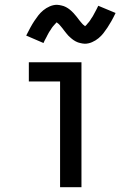

<svg xmlns="http://www.w3.org/2000/svg" viewBox="-20 -779 540 799"><path d="M230 0V-440H100V-520H319V0ZM333 -597Q328 -597 323 -598Q318 -599 313.5 -600Q309 -601 304.5 -602.5Q300 -604 295.5 -606.5Q291 -609 287 -611.5Q283 -614 279.5 -617Q276 -620 272 -623.5Q268 -627 264.5 -630.5Q261 -634 258 -638Q255 -642 252 -645.5Q249 -649 246.5 -652.5Q244 -656 240.5 -660.5Q237 -665 233.5 -669Q230 -673 227 -676.5Q224 -680 220 -682.5Q216 -685 216 -688H219L216 -686Q213 -683 210.5 -680.5Q208 -678 206 -675.5Q204 -673 202.5 -671.5Q201 -670 199.5 -668Q198 -666 196.5 -664Q195 -662 193.5 -659.5Q192 -657 190.5 -654.5Q189 -652 187 -649.5Q185 -647 183.5 -644Q182 -641 180 -637.5Q178 -634 176.5 -631Q175 -628 173 -624Q171 -620 169 -616.5Q167 -613 165 -609Q163 -605 161 -600L89 -631Q98 -649 106.5 -664.5Q115 -680 123 -692Q131 -704 139.5 -715Q148 -726 160 -736Q172 -746 187 -752.5Q202 -759 217 -759Q222 -759 227 -758Q232 -757 236.5 -756Q241 -755 245.5 -753.5Q250 -752 254.5 -749.5Q259 -747 263 -744.5Q267 -742 270.5 -739Q274 -736 278 -732.5Q282 -729 285.5 -725Q289 -721 292 -717.5Q295 -714 298 -710.5Q301 -707 303.5 -703.5Q306 -700 309.5 -695.5Q313 -691 316.5 -687Q320 -683 323 -679.5Q326 -676 330 -673.5Q334 -671 334 -668H331L334 -670Q337 -672 339.5 -675Q342 -678 344 -680.5Q346 -683 347.5 -684.5Q349 -686 350.5 -688Q352 -690 353.5 -692Q355 -694 356.5 -696.5Q358 -699 359.5 -701.5Q361 -704 363 -706.5Q365 -709 366.5 -712Q368 -715 370 -718.5Q372 -722 373.5 -725Q375 -728 377 -731.5Q379 -735 381 -739Q383 -743 385 -747Q387 -751 389 -755L461 -725Q452 -706 443.5 -691Q435 -676 427 -664Q419 -652 410.5 -641Q402 -630 390 -620Q378 -610 363 -603.5Q348 -597 333 -597Z"/></svg>

Font: Iosevka SS10 Medium
Style: Regular
Weight: 500
Monospace: yes
Designer: Belleve Invis
Foundry: Belleve Invis
Version: Version 28.0.6; ttfautohint (v1.8.4)